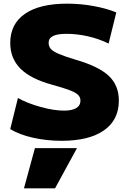

<svg xmlns="http://www.w3.org/2000/svg" viewBox="-20 -760 706 1050"><path d="M36 -54 78 -224Q130 -195 202.5 -175Q275 -155 330 -155Q374 -155 397 -169Q420 -183 420 -210Q420 -228 407 -241Q394 -254 361.5 -266.5Q329 -279 264 -297Q147 -329 91.5 -385Q36 -441 36 -525Q36 -629 116.5 -684.5Q197 -740 347 -740Q420 -740 491.5 -727Q563 -714 616 -692L574 -522Q520 -548 460.5 -561.5Q401 -575 344 -575Q294 -575 270 -563Q246 -551 246 -526Q246 -506 258 -492.5Q270 -479 301 -465.5Q332 -452 392 -434Q520 -397 575 -345Q630 -293 630 -210Q630 -104 548.5 -47Q467 10 317 10Q234 10 159.5 -7Q85 -24 36 -54ZM111 270 171 50H401L281 270Z"/></svg>

Font: Enso Black
Style: Regular
Weight: 900
Designer: Coji Morishita
Foundry: UNDERFOREST DESIGN
Version: Version 1.000